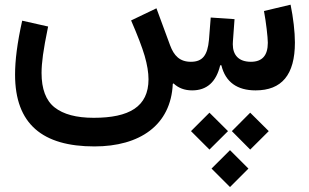

<svg xmlns="http://www.w3.org/2000/svg" viewBox="-20 -378 1292 803"><path d="M1026.4 247.6 1104 170.4 1026.4 93.3 949.7 170.4ZM856 247.6 933.6 170.4 856 93.3 778.8 170.4ZM941.9 404.3 1019 327.1 941.9 250 864.7 327.1ZM783.7 0C845.2 0 884.3 -35.2 900.9 -105H905.8C922.9 -34.2 972.7 0 1048.8 0C1158.2 0 1213.4 -64.9 1213.4 -200.2C1213.4 -244.6 1206.5 -303.7 1195.3 -358.4L1084 -332C1092.8 -285.6 1100.1 -221.2 1100.1 -199.2C1100.1 -146 1076.7 -119.6 1029.3 -119.6C978.5 -119.6 953.6 -147.5 953.6 -192.9C953.6 -196.3 953.6 -200.2 954.1 -204.6L960.9 -297.9L861.3 -304.7L854 -211.9C848.1 -146 826.7 -119.6 778.3 -119.6C731.9 -119.6 707.5 -145 691.4 -188.5L634.3 -343.3L528.3 -292.5C555.2 -230.5 574.2 -181.2 585 -144.5C595.7 -107.4 601.1 -74.7 601.1 -46.4C601.1 68.4 520 114.7 372.1 114.7C299.3 114.7 245.1 100.1 208.5 71.3C171.9 42.5 153.8 -5.9 153.8 -72.8C153.8 -93.8 155.8 -119.1 159.7 -147.9C163.6 -176.8 170.9 -216.8 181.2 -267.1L72.8 -291.5C51.8 -197.3 43 -125 43 -65.9C43 141.1 158.2 234.4 375 234.4C564 234.4 694.8 146 702.6 -26.9L705.6 -29.3C726.1 -9.8 752 0 783.7 0Z"/></svg>

Font: Estedad SemiBold
Style: Regular
Weight: 600
Designer: Amin Abedi
Version: Version 7.3